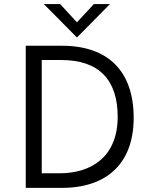

<svg xmlns="http://www.w3.org/2000/svg" viewBox="-20 -912 729 932"><path d="M353.5 -730 513.7 -892.1H435.5L353.5 -803.7L272 -892.1H192.9ZM105 0H279.8C502.4 0 628.9 -122.6 628.9 -339.8C628.9 -566.4 504.9 -689.9 280.8 -689.9H105ZM182.6 -70.8V-620.6H278.8C460.9 -620.6 551.3 -523.4 551.3 -345.2C551.3 -155.3 428.7 -70.8 268.1 -70.8Z"/></svg>

Font: HK Grotesk
Style: Regular
Weight: 400
Designer: Alfredo Marco Pradil and Stefan Peev
Foundry: Hanken Design Co.
Version: Version 1.045;PS 001.045;hotconv 1.0.88;makeotf.lib2.5.64775